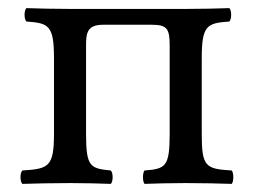

<svg xmlns="http://www.w3.org/2000/svg" viewBox="-20 -451 626 473"><path d="M437 -429H153C113 -429 75 -430 45 -431C39 -425 39 -404 45 -398C100 -394 113 -389 113 -307V-122C113 -40 100 -35 35 -31C29 -25 29 -4 35 2C65 1 113 0 153 0C193 0 223 1 253 2C259 -4 259 -25 253 -31C202 -36 192 -40 192 -122V-339C192 -370 195 -390 234 -390H355C392 -390 398 -379 398 -339V-122C398 -40 388 -35 336 -31C331 -25 331 -4 336 2C361 1 398 0 438 0C478 0 523 1 551 2C556 -4 556 -25 551 -31C486 -35 477 -40 477 -122V-307C477 -389 490 -394 545 -398C551 -404 551 -425 545 -431C515 -430 477 -429 437 -429Z"/></svg>

Font: Libertinus Serif
Style: Regular
Weight: 400
Designer: Philipp H. Poll, Khaled Hosny
Foundry: Caleb Maclennan
Version: Version 7.050;RELEASE